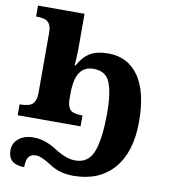

<svg xmlns="http://www.w3.org/2000/svg" viewBox="-86 -609 818 923"><g transform="rotate(10 323.5 -148.0)"><path d="M141.1 174.8Q116.7 174.8 105.5 189.5Q94.2 204.1 94.2 240.2Q15.1 240.2 15.1 171.9Q15.1 136.7 42.2 114.3Q69.3 91.8 115.2 91.8Q170.4 91.8 227.8 128.9Q285.2 166 330.1 166Q394 166 418 103.3Q441.9 40.5 441.9 -86.9Q441.9 -180.7 422.1 -231.9Q402.3 -283.2 340.8 -283.2Q296.4 -283.2 274.2 -249.8Q252 -216.3 252 -147V-118.2Q252 -85.4 266.1 -69.3Q280.3 -53.2 324.2 -53.2H327.1V0H20V-53.2H22Q68.4 -53.2 84.2 -70.3Q100.1 -87.4 100.1 -122.1V-418Q100.1 -451.2 85.4 -467Q70.8 -482.9 27.8 -482.9H24.9V-536.1H252V-362.8Q252 -343.3 250.7 -323.5Q249.5 -303.7 248 -284.2H252.9Q275.9 -327.6 309.3 -347.9Q342.8 -368.2 398.9 -368.2Q494.1 -368.2 547.1 -292.2Q600.1 -216.3 600.1 -69.8Q600.1 77.6 529.8 158.9Q459.5 240.2 333 240.2Q266.6 240.2 217 207.5Q167.5 174.8 141.1 174.8Z"/></g></svg>

Font: Droid Serif
Style: Bold
Weight: 700
Designer: Monotype Design team
Foundry: Monotype Imaging Inc.
Version: Version 1.03